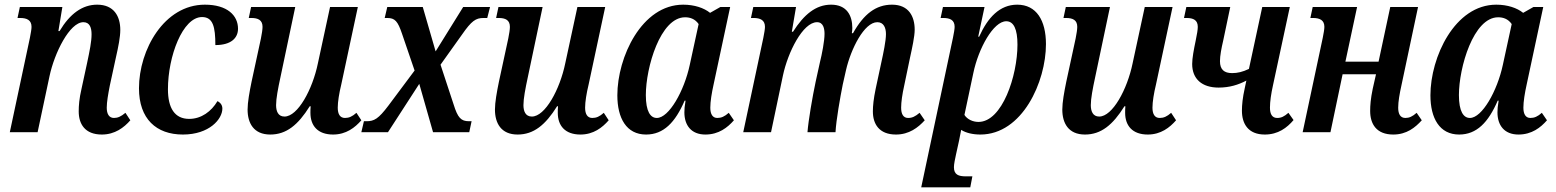

<svg xmlns="http://www.w3.org/2000/svg" viewBox="-20 -566 6661 822"><path d="M416 10C472 10 511 -20 538 -51L517 -83C498 -67 484 -61 468 -61C447 -61 437 -78 437 -105C437 -129 443 -163 450 -199L476 -319C487 -367 495 -408 495 -438C495 -496 468 -546 396 -546C333 -546 280 -508 235 -433H230L247 -536H65L55 -489H66C95 -489 115 -480 115 -451C115 -441 112 -425 108 -404L22 0H141L192 -240C213 -339 278 -471 337 -471C365 -471 372 -446 372 -419C372 -388 364 -349 353 -297L329 -186C319 -143 317 -113 317 -89C317 -36 343 10 416 10Z M763 10C876 10 932 -56 932 -101C932 -115 925 -126 911 -133C885 -89 842 -57 790 -57C728 -57 699 -103 699 -184C699 -325 762 -493 845 -493C892 -493 902 -451 902 -373C969 -373 999 -403 999 -443C999 -500 953 -546 857 -546C683 -546 575 -353 575 -188C575 -57 649 10 763 10Z M1137 10C1206 10 1256 -31 1306 -111H1310C1309 -101 1309 -91 1309 -83C1309 -28 1340 10 1406 10C1462 10 1500 -20 1527 -51L1506 -83C1488 -67 1474 -61 1457 -61C1436 -61 1426 -77 1426 -105C1426 -130 1432 -167 1441 -204L1512 -536H1393L1341 -295C1318 -183 1255 -67 1198 -67C1170 -67 1162 -91 1162 -116C1162 -144 1170 -186 1181 -237L1244 -536H1055L1045 -489H1056C1085 -489 1104 -480 1104 -451C1104 -440 1101 -421 1097 -401L1057 -216C1048 -172 1040 -128 1040 -97C1040 -39 1066 10 1137 10Z M1527 0H1641L1775 -207L1834 0H1989L1999 -47H1988C1954 -47 1940 -61 1922 -119L1866 -289L1958 -418C1999 -477 2017 -489 2050 -489H2066L2078 -536H1963L1845 -346L1790 -536H1638L1627 -489H1638C1671 -489 1683 -475 1701 -422L1755 -264L1643 -114C1600 -57 1582 -47 1549 -47H1538Z M2196 10C2265 10 2315 -31 2365 -111H2369C2368 -101 2368 -91 2368 -83C2368 -28 2399 10 2465 10C2521 10 2559 -20 2586 -51L2565 -83C2547 -67 2533 -61 2516 -61C2495 -61 2485 -77 2485 -105C2485 -130 2491 -167 2500 -204L2571 -536H2452L2400 -295C2377 -183 2314 -67 2257 -67C2229 -67 2221 -91 2221 -116C2221 -144 2229 -186 2240 -237L2303 -536H2114L2104 -489H2115C2144 -489 2163 -480 2163 -451C2163 -440 2160 -421 2156 -401L2116 -216C2107 -172 2099 -128 2099 -97C2099 -39 2125 10 2196 10Z M2746 10C2821 10 2871 -42 2911 -135H2915C2911 -112 2910 -98 2910 -85C2910 -30 2939 10 3000 10C3057 10 3095 -20 3122 -51L3100 -83C3082 -67 3068 -61 3051 -61C3031 -61 3021 -77 3021 -105C3021 -131 3027 -168 3035 -204L3106 -536H3064L3020 -511C2994 -532 2953 -546 2905 -546C2727 -546 2623 -321 2623 -158C2623 -60 2662 10 2746 10ZM2792 -61C2765 -61 2745 -88 2745 -159C2745 -277 2807 -492 2913 -492C2933 -492 2955 -486 2971 -463L2933 -288C2909 -176 2844 -61 2792 -61Z M3816 10C3872 10 3911 -20 3939 -51L3917 -83C3898 -67 3885 -61 3868 -61C3847 -61 3838 -78 3838 -105C3838 -129 3843 -163 3851 -199L3876 -319C3885 -360 3896 -410 3896 -439C3896 -495 3871 -546 3799 -546C3730 -546 3678 -506 3632 -424H3627C3628 -431 3629 -439 3629 -446C3629 -500 3605 -546 3538 -546C3473 -546 3422 -504 3375 -430H3370L3388 -536H3205L3195 -489H3206C3235 -489 3255 -480 3255 -451C3255 -441 3252 -425 3248 -404L3162 0H3281L3332 -243C3353 -342 3417 -471 3478 -471C3505 -471 3510 -443 3510 -421C3510 -390 3499 -334 3490 -298L3472 -216C3458 -150 3441 -51 3437 0H3557C3560 -53 3577 -149 3588 -204L3602 -266C3623 -357 3680 -471 3736 -471C3764 -471 3773 -446 3773 -420C3773 -391 3762 -339 3753 -298L3729 -186C3720 -143 3717 -113 3717 -89C3717 -36 3743 10 3816 10Z M3924 236H4134L4143 189H4115C4084 189 4064 182 4064 150C4064 136 4069 114 4073 95L4086 36C4089 22 4093 2 4095 -10C4115 3 4145 10 4177 10C4357 10 4458 -216 4458 -377C4458 -479 4417 -546 4335 -546C4260 -546 4209 -491 4172 -409H4168L4195 -536H4017L4007 -489H4018C4048 -489 4067 -480 4067 -451C4067 -442 4064 -425 4060 -405ZM4169 -44C4145 -44 4121 -55 4109 -74L4147 -253C4169 -359 4233 -475 4288 -475C4320 -475 4336 -441 4336 -375C4336 -242 4271 -44 4169 -44Z M4625 10C4694 10 4744 -31 4794 -111H4798C4797 -101 4797 -91 4797 -83C4797 -28 4828 10 4894 10C4950 10 4988 -20 5015 -51L4994 -83C4976 -67 4962 -61 4945 -61C4924 -61 4914 -77 4914 -105C4914 -130 4920 -167 4929 -204L5000 -536H4881L4829 -295C4806 -183 4743 -67 4686 -67C4658 -67 4650 -91 4650 -116C4650 -144 4658 -186 4669 -237L4732 -536H4543L4533 -489H4544C4573 -489 4592 -480 4592 -451C4592 -440 4589 -421 4585 -401L4545 -216C4536 -172 4528 -128 4528 -97C4528 -39 4554 10 4625 10Z M5197 -191C5244 -191 5282 -203 5316 -221L5309 -188C5300 -148 5297 -117 5297 -92C5297 -37 5323 10 5395 10C5452 10 5490 -19 5518 -52L5496 -83C5478 -67 5465 -61 5448 -61C5426 -61 5417 -78 5417 -105C5417 -131 5422 -165 5430 -201L5502 -536H5384L5327 -271C5300 -258 5278 -253 5255 -253C5221 -253 5203 -268 5203 -304C5203 -327 5209 -359 5217 -393L5247 -536H5059L5049 -489H5060C5089 -489 5108 -480 5108 -451C5108 -439 5105 -421 5099 -392C5091 -354 5084 -317 5084 -292C5084 -228 5126 -191 5197 -191Z M5945 10C6002 10 6039 -20 6067 -51L6045 -83C6027 -67 6013 -61 5997 -61C5975 -61 5966 -78 5966 -105C5966 -131 5972 -165 5980 -201L6051 -536H5932L5882 -302H5740L5790 -536H5600L5590 -489H5601C5630 -489 5650 -480 5650 -451C5650 -441 5647 -424 5643 -404L5557 0H5676L5728 -248H5871L5857 -186C5848 -143 5846 -114 5846 -91C5846 -36 5872 10 5945 10Z M6227 10C6302 10 6352 -42 6392 -135H6396C6392 -112 6391 -98 6391 -85C6391 -30 6420 10 6481 10C6538 10 6576 -20 6603 -51L6581 -83C6563 -67 6549 -61 6532 -61C6512 -61 6502 -77 6502 -105C6502 -131 6508 -168 6516 -204L6587 -536H6545L6501 -511C6475 -532 6434 -546 6386 -546C6208 -546 6104 -321 6104 -158C6104 -60 6143 10 6227 10ZM6273 -61C6246 -61 6226 -88 6226 -159C6226 -277 6288 -492 6394 -492C6414 -492 6436 -486 6452 -463L6414 -288C6390 -176 6325 -61 6273 -61Z"/></svg>

Font: Noto Serif Condensed SemiBold
Style: Italic
Weight: 600
Width: 3
Italic angle: -12°
Designer: Monotype Design Team
Foundry: Monotype Imaging Inc.
Version: Version 2.014